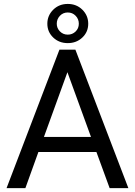

<svg xmlns="http://www.w3.org/2000/svg" viewBox="-20 -966 692 986"><path d="M475.1 -185.5H177.2L110.4 0H13.7L285.2 -710.9H367.2L639.2 0H543ZM205.6 -262.7H447.3L326.2 -595.2ZM433.1 -844.2Q433.1 -801.8 402.8 -773.2Q372.6 -744.6 328.1 -744.6Q283.2 -744.6 253.2 -773.4Q223.1 -802.2 223.1 -844.2Q223.1 -886.2 253.2 -916Q283.2 -945.8 328.1 -945.8Q373 -945.8 403.1 -916Q433.1 -886.2 433.1 -844.2ZM271.5 -844.2Q271.5 -821.3 287.8 -804.7Q304.2 -788.1 328.1 -788.1Q351.6 -788.1 368.2 -804.2Q384.8 -820.3 384.8 -844.2Q384.8 -868.2 368.4 -885Q352.1 -901.9 328.1 -901.9Q303.7 -901.9 287.6 -884.8Q271.5 -867.7 271.5 -844.2Z"/></svg>

Font: RobotoDraft
Style: Regular
Weight: 400
Version: Version 2.001101; 2014